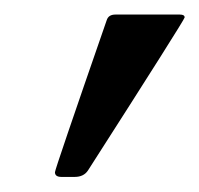

<svg xmlns="http://www.w3.org/2000/svg" viewBox="-20 -739 271 261"><path d="M81.5 -498.5H63.5Q54.7 -498.5 54.7 -504.9Q54.7 -508.8 125 -711.4Q127.4 -719.2 136.7 -719.2H224.6Q231 -719.2 231 -715.3Q231 -712.4 99.6 -507.3Q93.8 -498.5 81.5 -498.5Z"/></svg>

Font: Munson
Style: Bold Italic
Weight: 700
Italic angle: -12°
Designer: Paul James MIller
Foundry: High-Logic / Made with FontCreator
Version: Version 2.10;May 5, 2019;FontCreator 11.5.0.2430 64-bit